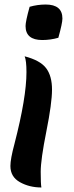

<svg xmlns="http://www.w3.org/2000/svg" viewBox="-20 -574 326 849"><path d="M26 160Q26 129 44 62Q97 -143 97 -255Q97 -306 89 -325Q158 -307 184 -272.5Q210 -238 210 -178Q210 -118 185 7Q160 132 160 185.5Q160 239 163 255Q110 255 68 231.5Q26 208 26 160ZM238 -407Q203 -397 167 -397Q93 -397 93 -459Q93 -479 111 -544Q146 -554 182 -554Q256 -554 256 -492Q256 -472 238 -407Z"/></svg>

Font: MeriendaOneRegular
Style: Regular
Weight: 400
Designer: Eduardo Rodriguez Tunni
Foundry: Eduardo Rodriguez Tunni
Version: Version 1.001